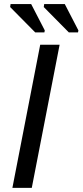

<svg xmlns="http://www.w3.org/2000/svg" viewBox="-20 -903 397 923"><path d="M266.6 -688 132.8 0H39.6L173.3 -688ZM195.3 -756.8 193.4 -747.1H149.4L28.8 -869.1L30.8 -883.3H129.9ZM356.9 -756.8 355 -747.1H311L190.4 -869.1L192.4 -883.3H291.5Z"/></svg>

Font: Arimo
Style: Italic
Weight: 400
Italic angle: -12°
Designer: Steve Matteson
Foundry: Monotype Imaging Inc.
Version: Version 1.33